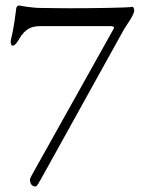

<svg xmlns="http://www.w3.org/2000/svg" viewBox="-20 -646 529 698"><path d="M110 32C114 32 123 16 129 5L430 -538C440 -555 468 -592 468 -608C468 -613 465 -621 462 -621C443 -618 330 -616 232 -616C185 -616 163 -617 133 -617C91 -617 52 -626 49 -626C46 -626 40 -624 39 -615C36 -590 30 -545 23 -516C22 -511 19 -501 19 -494C19 -489 20 -480 26 -480C36 -480 46 -498 50 -505C72 -542 95 -551 127 -551H383C398 -550 395 -545 393 -541L110 -35C101 -19 89 2 89 6C89 21 95 32 110 32Z"/></svg>

Font: Garamond-Math
Style: Regular
Weight: 400
Version: Version 2019-08-16